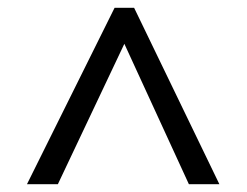

<svg xmlns="http://www.w3.org/2000/svg" viewBox="-20 -739 632 491"><path d="M273 -719H323L541 -268H463L298 -627L128 -268H49Z"/></svg>

Font: lgurmukhi05
Style: Book
Weight: 400
Designer: Jelle Bosma - Monotype Design Team
Foundry: Monotype Imaging Inc.
Version: Version 2.003